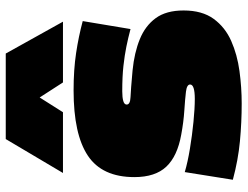

<svg xmlns="http://www.w3.org/2000/svg" viewBox="-114 -716 840 651"><g transform="rotate(-90 305.5 -390.0)"><path d="M22 -20 48 -183Q82 -173 127.5 -165.5Q173 -158 218.5 -153.5Q264 -149 296 -149Q345 -149 345 -165Q345 -176 320.5 -179Q296 -182 257 -184.5Q218 -187 175 -195Q102 -208 66.5 -245.5Q31 -283 31 -354Q31 -463 103.5 -511.5Q176 -560 325 -560Q395 -560 451.5 -551.5Q508 -543 560 -529L533 -367Q503 -375 473.5 -381Q444 -387 408 -391Q372 -395 322 -395Q301 -395 289 -391.5Q277 -388 277 -380Q277 -368 302 -367Q327 -366 393 -360Q453 -354 498.5 -335.5Q544 -317 570 -281.5Q596 -246 596 -187Q596 -124 567.5 -85Q539 -46 492.5 -25.5Q446 -5 390.5 2.5Q335 10 281 10Q216 10 152.5 4Q89 -2 22 -20ZM45 -596 160 -790H450L558 -596H352L301 -675L251 -596Z"/></g></svg>

Font: Georama Extended Black
Style: Regular
Weight: 900
Width: 7
Designer: Jean-Baptiste Levee
Foundry: Production Type
Version: Version 1.000